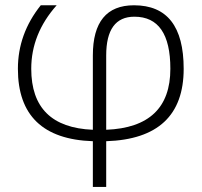

<svg xmlns="http://www.w3.org/2000/svg" viewBox="-20 -533 775 738"><path d="M136.7 -512.7H197.8Q100.1 -402.8 100.1 -268.6Q100.1 -43.9 336.9 -34.2V-319.8Q336.9 -512.7 495.1 -512.7Q686 -512.7 686 -268.6Q686 0 388.2 9.8V185.5H336.9V9.8Q48.8 0 48.8 -268.6Q48.8 -402.8 136.7 -512.7ZM634.8 -268.6Q634.8 -468.8 496.6 -468.8Q388.2 -468.8 388.2 -319.8V-34.2Q634.8 -43.9 634.8 -268.6Z"/></svg>

Font: Voltera Light
Style: Light
Weight: 300
Designer: Bernd Montag
Version: Version 1.301